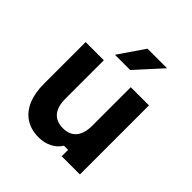

<svg xmlns="http://www.w3.org/2000/svg" viewBox="-230 -1026 1209 1209"><g transform="rotate(45 375.0 -421.0)"><path d="M652 -615V0H490V-57H453Q431 -21 391.5 -1Q352 19 303 19Q235 19 187 -12Q139 -43 113.5 -102Q88 -161 88 -243V-615H250V-273Q250 -203 280.5 -166.5Q311 -130 370 -130Q429 -130 459.5 -166.5Q490 -203 490 -273V-615ZM275 -689 393 -861H567L411 -689Z"/></g></svg>

Font: Martian Mono SemiExpanded
Style: Bold
Weight: 700
Width: 6
Designer: Roman Shamin
Foundry: Evil Martians
Version: Version 1.000